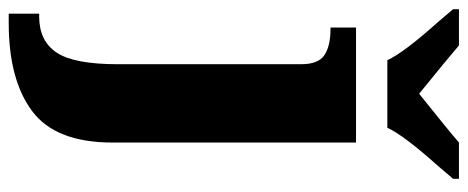

<svg xmlns="http://www.w3.org/2000/svg" viewBox="-354 -478 1046 429"><g transform="rotate(90 168.5 -263.0)"><path d="M-16 172H-10Q45 172 71 133Q97 94 97 -4V-413Q97 -452 76.5 -465.5Q56 -479 18 -479H15V-536H272V8Q272 135 202 187.5Q132 240 5 240H-16ZM2 -720 -26 -753V-766H55Q90 -736 163 -677Q248 -745 272 -766H353V-753L325 -720Q256 -643 239 -606H88Q71 -643 2 -720Z"/></g></svg>

Font: Noto Serif ExtraBold
Style: Regular
Weight: 800
Designer: Monotype Design Team
Foundry: Monotype Imaging Inc.
Version: Version 1.001